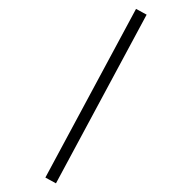

<svg xmlns="http://www.w3.org/2000/svg" viewBox="-291 -775 846 846"><g transform="rotate(45 132.0 -351.5)"><path d="M228 60 -15 -748 36 -763 279 45Z"/></g></svg>

Font: Nunitoga
Style: Light
Weight: 300
Designer: Vernon Adams
Foundry: Vernon Adams
Version: Version 1.0